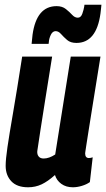

<svg xmlns="http://www.w3.org/2000/svg" viewBox="-20 -784 450 814"><path d="M99 10Q52 10 28 -15.5Q4 -41 4 -81Q4 -108 11.5 -159.5Q19 -211 35 -303.5Q51 -396 74 -544H201Q183 -431 171 -356.5Q159 -282 151.5 -232.5Q144 -183 138 -143Q137 -129 144 -120.5Q151 -112 165 -112Q188 -112 214 -129L280 -544H406Q387 -427 375 -351.5Q363 -276 356 -232.5Q349 -189 346 -168.5Q343 -148 342 -142Q341 -136 341 -134Q341 -114 357 -114Q364 -114 373 -117L361 -12Q347 -2 327 4Q307 10 289 10Q260 10 240 -4.5Q220 -19 213 -42Q183 -15 156.5 -2.5Q130 10 99 10ZM114 -598Q116 -619 118 -637Q135 -758 220 -758Q244 -758 259.5 -745.5Q275 -733 286 -721Q297 -709 310 -709Q323 -709 329 -726Q335 -743 337 -756Q338 -760 338 -764H410Q409 -754 408 -744.5Q407 -735 406 -727Q389 -602 304 -602Q279 -602 264.5 -614.5Q250 -627 239 -639.5Q228 -652 216 -652Q203 -652 195.5 -636.5Q188 -621 187 -605Q187 -604 186.5 -601.5Q186 -599 186 -598Z"/></svg>

Font: Georama Condensed
Style: Bold Italic
Weight: 700
Width: 3
Italic angle: -9°
Designer: Jean-Baptiste Levee
Foundry: Production Type
Version: Version 1.000